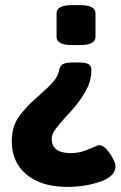

<svg xmlns="http://www.w3.org/2000/svg" viewBox="-20 -545 471 750"><path d="M353 -493V-401Q353 -369 293 -369H261Q201 -369 201 -401V-493Q201 -525 261 -525H293Q353 -525 353 -493ZM337 -272Q337 -232 318.5 -196.5Q300 -161 269 -124Q254 -106 239 -91Q210 -59 196 -39.5Q182 -20 182 -3Q182 53 256 53Q282 53 302.5 46.5Q323 40 346 30Q362 22 368 22Q381 22 395.5 37.5Q410 53 420.5 73Q431 93 431 104Q431 144 372 164.5Q313 185 243 185Q142 185 84 137Q26 89 26 7Q26 -47 50.5 -84Q75 -121 120 -161L137 -176Q172 -207 189.5 -227.5Q207 -248 212 -274Q215 -289 227 -295Q239 -301 265 -301H288Q314 -301 325.5 -294.5Q337 -288 337 -272Z"/></svg>

Font: Asap-Bold
Style: Bold
Weight: 700
Designer: Pablo Cosgaya
Foundry: Omnibus-Type
Version: Version 2.000; ttfautohint (v1.8)